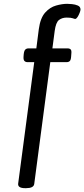

<svg xmlns="http://www.w3.org/2000/svg" viewBox="-20 -776 441 1004"><path d="M112 208Q72 208 75 184L159 -451H124Q114 -451 108 -457Q102 -463 103 -479L104 -492Q106 -511 112.5 -517Q119 -523 129 -523H170L183 -624Q191 -682 216 -710Q241 -738 273 -747Q305 -756 331 -756Q340 -756 356.5 -754.5Q373 -753 387 -747Q401 -741 401 -726Q401 -721 396.5 -709Q392 -697 385.5 -687Q379 -677 373 -677Q370 -677 360.5 -680.5Q351 -684 328 -684Q305 -684 288.5 -671.5Q272 -659 266 -614L254 -523H333Q344 -523 349.5 -517.5Q355 -512 353 -495L352 -481Q351 -463 345 -457Q339 -451 328 -451H243L159 186Q156 208 116 208Z"/></svg>

Font: Asap
Style: Italic
Weight: 400
Italic angle: -6°
Designer: Pablo Cosgaya
Foundry: Omnibus-Type
Version: Version 3.001; ttfautohint (v1.8.3)